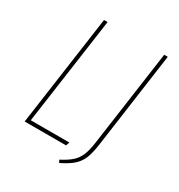

<svg xmlns="http://www.w3.org/2000/svg" viewBox="-183 -803 954 1025"><g transform="rotate(30 294.0 -290.5)"><path d="M181 -681 88 -22H326L318 0H63L159 -681ZM469 -87Q461 -33 447.5 -1.5Q434 30 408 53Q382 76 333 100L325 84Q369 61 392 40Q415 19 427.5 -10.5Q440 -40 447 -90L530 -681H552Z"/></g></svg>

Font: Fira Sans Extra Condensed Thin
Style: Italic
Weight: 250
Width: 3
Italic angle: -8°
Designer: Carrois Corporate & Edenspiekermann AG
Foundry: Carrois Corporate GbR & Edenspiekermann AG
Version: Version 4.203